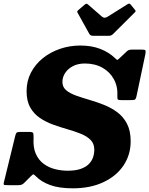

<svg xmlns="http://www.w3.org/2000/svg" viewBox="-55 -1026 831 1069"><path d="M442.5 -837Q446 -831.5 451 -829Q456 -826.5 467.5 -826.5H546Q557 -826.5 562.5 -828.5Q568 -830.5 574 -836L693 -954.5Q700 -961 700.2 -964Q700.5 -967 695.5 -972.5L673.5 -999.5Q669 -1004.5 666 -1005.8Q663 -1007 655 -1002.5L545 -933.5Q534.5 -927 527.2 -927.2Q520 -927.5 512.5 -933.5L435.5 -1000.5Q429.5 -1005 427 -1005.5Q424.5 -1006 417 -1000.5L383 -971.5Q377 -967 375.5 -963.5Q374 -960 377 -955ZM292.5 -570Q292.5 -596.5 307.8 -619.8Q323 -643 351 -657.8Q379 -672.5 417.5 -672.5Q473.5 -672.5 515.2 -649Q557 -625.5 579.2 -584.5Q601.5 -543.5 598.5 -490.5Q597.5 -476 601.2 -472.2Q605 -468.5 621.5 -468.5H664.5Q686 -468.5 693.5 -470.2Q701 -472 705 -490.5L754.5 -725Q757.5 -741.5 754.2 -745.8Q751 -750 731.5 -750H684.5Q671.5 -750 664.2 -748Q657 -746 651 -740L609 -700.5Q599.5 -690.5 595.8 -693.2Q592 -696 583 -704.5Q550.5 -735.5 502.5 -754Q454.5 -772.5 392 -772.5Q333 -772.5 279 -754Q225 -735.5 183.2 -701.8Q141.5 -668 117.2 -621.5Q93 -575 93 -518.5Q93 -463.5 113.5 -427.5Q134 -391.5 167.5 -369Q201 -346.5 241.2 -332Q281.5 -317.5 321.8 -306Q362 -294.5 395.5 -281Q429 -267.5 449.5 -246.8Q470 -226 470 -192.5Q470 -170.5 463 -149.8Q456 -129 439.2 -112.2Q422.5 -95.5 393.8 -85.5Q365 -75.5 321.5 -75.5Q286.5 -75.5 251.5 -84.2Q216.5 -93 188.2 -113.8Q160 -134.5 144.2 -170Q128.5 -205.5 132 -259.5Q132 -276.5 130.2 -284Q128.5 -291.5 108 -291.5H58Q41.5 -291.5 37.2 -287Q33 -282.5 30 -270L-33.5 -10.5Q-37 3.5 -29.5 4.2Q-22 5 -6 5H45Q59 5 65.8 2Q72.5 -1 79 -7L117 -45Q128.5 -56.5 131.8 -55.2Q135 -54 146 -43.5Q174.5 -14 224 4.2Q273.5 22.5 350.5 22.5Q448.5 22.5 521 -11.8Q593.5 -46 633 -105.2Q672.5 -164.5 672.5 -239.5Q672.5 -298 652 -337.2Q631.5 -376.5 597.5 -401.5Q563.5 -426.5 523 -442.5Q482.5 -458.5 442 -470.2Q401.5 -482 367.5 -494.2Q333.5 -506.5 313 -524Q292.5 -541.5 292.5 -570Z"/></svg>

Font: Besley ExtraBold
Style: Italic
Weight: 800
Italic angle: -13°
Designer: Owen Earl
Foundry: indestructible type*
Version: Version 2.001